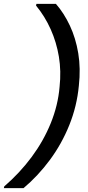

<svg xmlns="http://www.w3.org/2000/svg" viewBox="-54 -831 459 996"><path d="M236 -811Q278 -763 308.5 -698Q339 -633 352 -554.5Q365 -476 355 -386Q345 -280 305.5 -182Q266 -84 204.5 -1Q143 82 68 145H-34L-32 136Q49 66 110.5 -17Q172 -100 209.5 -192.5Q247 -285 255 -380Q264 -462 251.5 -537Q239 -612 209 -679Q179 -746 133 -802L135 -811Z"/></svg>

Font: DM Sans 12pt Medium
Style: Italic
Weight: 500
Italic angle: -10°
Version: Version 4.004;gftools[0.9.30]